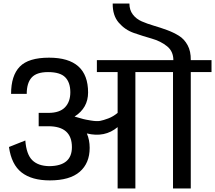

<svg xmlns="http://www.w3.org/2000/svg" viewBox="-20 -1072 1223 1092"><path d="M1065 -730Q1066 -780 1047 -815Q1028 -850 997 -869Q966 -888 929 -901.5Q892 -915 854.5 -926Q817 -937 786 -950.5Q755 -964 735.5 -989.5Q716 -1015 716 -1052H621Q620 -984 655.5 -943Q691 -902 741.5 -884.5Q792 -867 843 -852.5Q894 -838 930 -809Q966 -780 966 -730H531V-662H649V-430Q624 -409 596 -398.5Q568 -388 549.5 -384.5Q531 -381 497.5 -386.5Q464 -392 453.5 -395Q443 -398 404 -409Q481 -458 481 -546Q481 -744 259 -744Q142 -744 92.5 -693Q43 -642 43 -538H132Q132 -600 160 -631Q188 -662 253 -662Q322 -662 351 -632.5Q380 -603 380 -547Q380 -493 349.5 -461.5Q319 -430 256 -430H200V-354H255Q389 -354 389 -235Q389 -128 260 -127Q197 -128 163.5 -161Q130 -194 124 -273L31 -236Q45 -136 103 -91Q161 -46 263 -46Q377 -46 433.5 -95Q490 -144 490 -231Q490 -276 474 -313Q576 -288 649 -349V0H750V-662H964V0H1065V-662H1183V-730Z"/></svg>

Font: Glegoo
Style: Bold
Weight: 700
Version: Version 2.0.1; ttfautohint (v0.9) -r 48 -G 60